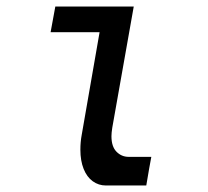

<svg xmlns="http://www.w3.org/2000/svg" viewBox="-20 -570 640 590"><path d="M227 -110Q227 -133.5 231 -155L286 -471H135.5L150 -550H391L325 -177.5Q322.5 -161.5 322.5 -151.5Q322.5 -119.5 338 -103.8Q353.5 -88 375.5 -88H445Q439.5 -60 429.5 0H305.5Q283 0 265 -13Q247 -26 237 -51Q227 -76 227 -110Z"/></svg>

Font: JuliaMono MediumItalic
Style: Regular
Weight: 500
Italic angle: -9°
Monospace: yes
Designer: cormullion
Foundry: corm
Version: Version 0.049; ttfautohint (v1.8.4)